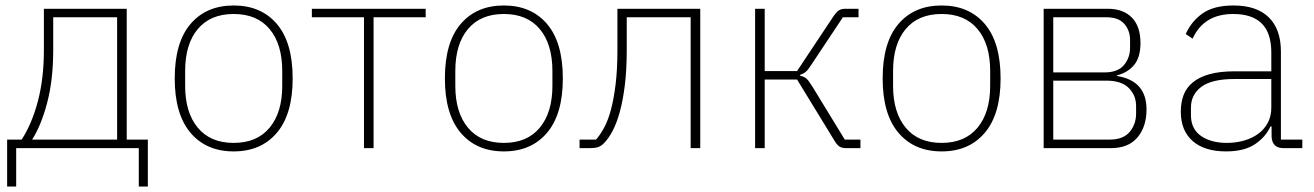

<svg xmlns="http://www.w3.org/2000/svg" viewBox="-20 -540 4790 700"><path d="M6 -31H59Q97 -90 118.5 -172.5Q140 -255 140 -358V-508H442V-31H519V140H486V0H39V140H6ZM407 -31V-477H174V-357Q174 -249 152 -165.5Q130 -82 97 -31Z M832 12Q732 12 674.5 -56Q617 -124 617 -254Q617 -385 674.5 -452.5Q732 -520 832 -520Q932 -520 989.5 -452.5Q1047 -385 1047 -254Q1047 -124 989.5 -56Q932 12 832 12ZM832 -19Q917 -19 963 -74.5Q1009 -130 1009 -227V-281Q1009 -379 963 -434Q917 -489 832 -489Q747 -489 701 -434Q655 -379 655 -281V-227Q655 -130 701 -74.5Q747 -19 832 -19Z M1307 -477H1117V-508H1532V-477H1342V0H1307Z M1817 12Q1717 12 1659.5 -56Q1602 -124 1602 -254Q1602 -385 1659.5 -452.5Q1717 -520 1817 -520Q1917 -520 1974.5 -452.5Q2032 -385 2032 -254Q2032 -124 1974.5 -56Q1917 12 1817 12ZM1817 -19Q1902 -19 1948 -74.5Q1994 -130 1994 -227V-281Q1994 -379 1948 -434Q1902 -489 1817 -489Q1732 -489 1686 -434Q1640 -379 1640 -281V-227Q1640 -130 1686 -74.5Q1732 -19 1817 -19Z M2093 -31H2153Q2168 -48 2182.5 -74.5Q2197 -101 2207.5 -140.5Q2218 -180 2224.5 -233.5Q2231 -287 2231 -358V-508H2533V0H2498V-477H2265V-358Q2265 -285 2258 -229Q2251 -173 2239.5 -131.5Q2228 -90 2213 -62Q2198 -34 2182 -18Q2171 -7 2160 -3.5Q2149 0 2133 0H2093Z M2733 -508H2768V-281H2886L3019 -481Q3030 -497 3039 -502.5Q3048 -508 3062 -508H3110V-477H3053L2938 -304Q2926 -285 2917.5 -278Q2909 -271 2897 -267V-264Q2911 -261 2919.5 -254Q2928 -247 2942 -224L3060 -31H3117V0H3064Q3050 0 3041 -5.5Q3032 -11 3023 -26L2886 -250H2768V0H2733Z M3413 12Q3313 12 3255.5 -56Q3198 -124 3198 -254Q3198 -385 3255.5 -452.5Q3313 -520 3413 -520Q3513 -520 3570.5 -452.5Q3628 -385 3628 -254Q3628 -124 3570.5 -56Q3513 12 3413 12ZM3413 -19Q3498 -19 3544 -74.5Q3590 -130 3590 -227V-281Q3590 -379 3544 -434Q3498 -489 3413 -489Q3328 -489 3282 -434Q3236 -379 3236 -281V-227Q3236 -130 3282 -74.5Q3328 -19 3413 -19Z M3785 -508H4019Q4075 -508 4106.5 -476Q4138 -444 4138 -383Q4138 -332 4115.5 -304Q4093 -276 4052 -265V-263Q4160 -246 4160 -141Q4160 -78 4127 -39Q4094 0 4031 0H3785ZM4025 -31Q4075 -31 4098.5 -59Q4122 -87 4122 -126V-154Q4122 -192 4095.5 -219Q4069 -246 4013 -246H3820V-31ZM4007 -276Q4055 -276 4077.5 -302.5Q4100 -329 4100 -366V-394Q4100 -429 4079 -453Q4058 -477 4014 -477H3820V-276Z M4659 0Q4618 0 4616 -42V-79H4612Q4594 -40 4555 -14Q4516 12 4450 12Q4371 12 4328 -26Q4285 -64 4285 -133Q4285 -166 4295 -193Q4305 -220 4328.5 -239.5Q4352 -259 4389.5 -269.5Q4427 -280 4482 -280H4615V-348Q4615 -420 4580 -454.5Q4545 -489 4476 -489Q4369 -489 4328 -399L4303 -416Q4324 -463 4365 -491.5Q4406 -520 4477 -520Q4562 -520 4606 -476.5Q4650 -433 4650 -352V-31H4728V0ZM4453 -19Q4486 -19 4515.5 -27.5Q4545 -36 4567 -52Q4589 -68 4602 -92Q4615 -116 4615 -148V-252H4482Q4398 -252 4360 -223.5Q4322 -195 4322 -148V-120Q4322 -70 4358.5 -44.5Q4395 -19 4453 -19Z"/></svg>

Font: IBM Plex Sans ExtLt
Style: Regular
Weight: 200
Designer: Mike Abbink, Paul van der Laan, Pieter van Rosmalen
Foundry: Bold Monday
Version: Version 3.005